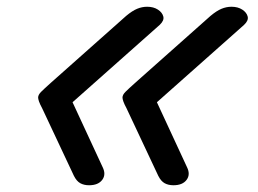

<svg xmlns="http://www.w3.org/2000/svg" viewBox="-20 -535 765 569"><path d="M244 14Q229 14 218 8Q207 2 199 -14L105 -214Q98 -227 95.5 -234.5Q93 -242 93 -246Q93 -254 102 -263Q111 -272 130 -289L354 -488Q372 -503 386.5 -509Q401 -515 416 -515Q435 -515 448 -506.5Q461 -498 464 -486Q467 -474 453 -461L195 -232L284 -40Q295 -18 283 -2Q271 14 244 14ZM494 14Q479 14 468 8Q457 2 449 -14L355 -214Q348 -227 345.5 -234.5Q343 -242 343 -246Q343 -254 352 -263Q361 -272 380 -289L604 -488Q622 -503 636.5 -509Q651 -515 666 -515Q685 -515 698 -506.5Q711 -498 714 -486Q717 -474 703 -461L445 -232L534 -40Q545 -18 533 -2Q521 14 494 14Z"/></svg>

Font: Playwrite DE LA
Style: Regular
Weight: 400
Designer: Veronika Burian, José Scaglione
Foundry: TypeTogether
Version: Version 1.002